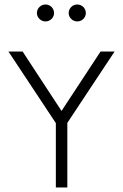

<svg xmlns="http://www.w3.org/2000/svg" viewBox="-20 -821 539 841"><path d="M179.2 -727.1C199.7 -727.1 216.8 -743.7 216.8 -763.7C216.8 -785.2 199.7 -801.3 179.2 -801.3C159.2 -801.3 141.6 -785.2 141.6 -763.7C141.6 -743.7 159.2 -727.1 179.2 -727.1ZM318.4 -727.1C338.9 -727.1 356 -743.7 356 -763.7C356 -785.2 338.9 -801.3 318.4 -801.3C298.3 -801.3 280.8 -785.2 280.8 -763.7C280.8 -743.7 298.3 -727.1 318.4 -727.1ZM224.6 0H274.9V-282.7L481.9 -595.2H420.4L249.5 -335L79.1 -595.2H17.1L224.6 -281.7Z"/></svg>

Font: Now Light
Style: Regular
Weight: 300
Designer: Alfredo Marco Pradil
Foundry: Alfredo Marco Pradil
Version: Version 1.200;hotconv 1.0.109;makeotfexe 2.5.65596